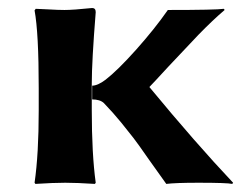

<svg xmlns="http://www.w3.org/2000/svg" viewBox="-20 -454 606 477"><path d="M209 -241.2V-207C221.7 -207 231.3 -204.1 237.8 -198.2C253.4 -182 267.9 -165.7 281.2 -149.4L311.5 -111.3C318.4 -102.5 331.1 -84.8 349.6 -58.1L393.1 2.9C408.4 1 435.1 0 473.1 0C520.3 0 548.3 1 557.1 2.9L559.1 0C497.6 -65.1 428.2 -144.4 351.1 -237.8C356.9 -243.7 372.9 -260.7 398.9 -289.1L473.6 -368.2C497.4 -392.6 518.9 -412.9 538.1 -429.2L536.1 -432.1C523.4 -430.2 477.1 -429.2 397 -429.2C375.5 -398.3 349.3 -365.5 318.4 -330.8C287.4 -296.1 262 -271.2 242.2 -255.9C229.2 -246.1 218.1 -241.2 209 -241.2ZM76.2 -234.9V-180.2C76.2 -107.6 72.8 -47.5 65.9 0L67.9 2.9C97.5 1 122.2 0 142.1 0C161.3 0 185.9 1 215.8 2.9L217.8 0C211.3 -47.5 208 -107.6 208 -180.2V-246.1C208 -283.2 211.3 -342.4 217.8 -423.8C217.8 -430.7 214.8 -434.1 209 -434.1C177.4 -430.8 154.5 -429.2 140.1 -429.2C130 -429.2 116.5 -429.7 99.6 -430.7C82.7 -431.6 72.4 -432.1 68.8 -432.1L65.9 -428.2C72.8 -390.8 76.2 -326.3 76.2 -234.9Z"/></svg>

Font: Linux Biolinum G
Style: Bold
Weight: 700
Designer: Philipp H. Poll
Foundry: Philipp H. Poll
Version: Version 1.1.0